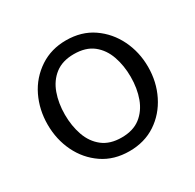

<svg xmlns="http://www.w3.org/2000/svg" viewBox="-123 -660 818 805"><g transform="rotate(-30 286.0 -258.0)"><path d="M287 10Q212.5 10 158 -27.2Q103.5 -64.5 74 -125.2Q44.5 -186 44.5 -258Q44.5 -329.5 74 -390.8Q103.5 -452 161 -490Q216 -526 287 -526Q362 -526 416.5 -488.5Q471 -451 500.8 -390Q530.5 -329 530.5 -258Q530.5 -185 500 -123.8Q469.5 -62.5 414.8 -26.2Q360 10 287 10ZM287 -56Q343 -56 378 -83.2Q413 -110.5 429.8 -156.2Q446.5 -202 446.5 -258Q446.5 -312 430.5 -358Q414.5 -404 379.5 -431.8Q344.5 -459.5 287 -459.5Q231.5 -459.5 196.2 -432.2Q161 -405 144.5 -359Q128 -313 128 -258Q128 -203.5 144.2 -157.2Q160.5 -111 195.8 -83.5Q231 -56 287 -56Z"/></g></svg>

Font: Acari Sans
Style: Regular
Weight: 400
Designer: Alfredo Marco Pradil and Stefan Peev (font) & Cristiano Sobral (main changes)
Foundry: Alfredo Marco Pradil and Stefan Peev (font) & Cristiano Sobral (main changes)
Version: Version 1.063; ttfautohint (v1.8.3)